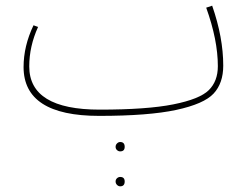

<svg xmlns="http://www.w3.org/2000/svg" viewBox="-20 -396 879 676"><path d="M727 -376Q766 -264 766 -165Q766 -103 732 -66.5Q698 -30 600.5 -9Q503 12 329 12Q63 12 63 -160Q63 -234 98 -307L114 -301Q83 -233 83 -162Q83 -10 331 -10Q497 -10 590 -28.5Q683 -47 715 -78.5Q747 -110 747 -163Q747 -255 706 -369ZM403 104Q419 104 419 121Q419 137 403 137Q397 137 392 132.5Q387 128 387 121Q387 114 392 109Q397 104 403 104ZM403 227Q419 227 419 243Q419 260 403 260Q397 260 392 255Q387 250 387 243Q387 236 392 231.5Q397 227 403 227Z"/></svg>

Font: FiraGO Thin
Style: Regular
Weight: 100
Designer: bBox Type
Foundry: bBox Type GmbH
Version: Version 1.001;PS 001.001;hotconv 1.0.88;makeotf.lib2.5.64775